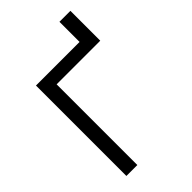

<svg xmlns="http://www.w3.org/2000/svg" viewBox="-258 -990 1092 1092"><g transform="rotate(-45 287.5 -444.5)"><path d="M176.1 0H88.1V-727.3H438.9V-889.2H527V-649.1H176.1Z"/></g></svg>

Font: Linik Sans
Style: Regular
Weight: 400
Designer: Rasmus Andersson (font), Marc Monis (original base), Kil Hyung-jin (Pretendard portions), Cristiano Sobral (main changes
Foundry: rsms
Version: Version 3.018;May 31, 2022;FontCreator 14.0.0.2814 64-bit; t